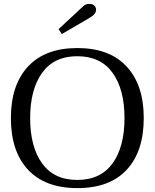

<svg xmlns="http://www.w3.org/2000/svg" viewBox="-20 -957 795 987"><path d="M281 -807 396 -914Q397 -915 409 -926Q421 -937 440 -937Q456 -937 465 -928Q474 -919 474 -907Q474 -884 440 -865L298 -782ZM36 -350Q36 -520 124 -615Q212 -710 378 -710Q543 -710 631 -615Q719 -520 719 -350Q719 -179 631.5 -84.5Q544 10 378 10Q212 10 124 -84.5Q36 -179 36 -350ZM620 -350Q620 -498 558.5 -583Q497 -668 377 -668Q258 -668 196.5 -582.5Q135 -497 135 -350Q135 -202 196.5 -117Q258 -32 377 -32Q497 -32 558.5 -117Q620 -202 620 -350Z"/></svg>

Font: TavirajRegular
Style: Regular
Weight: 400
Designer: Katatrad Team
Foundry: CadsonDemak
Version: Version 1.000